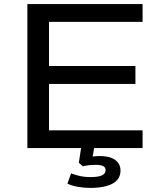

<svg xmlns="http://www.w3.org/2000/svg" viewBox="-20 -725 789 940"><path d="M114 0V-705H678V-618H220V-402H643V-314H220V-87H678V0ZM423 195Q391 195 360.5 189.5Q330 184 310 174L328 124Q354 133 374.5 137.5Q395 142 422 142Q462 142 479.5 133.5Q497 125 497 108Q497 94 484.5 88Q472 82 447 82Q433 82 417.5 83.5Q402 85 386 89L366 72L380 -20H444L431 57L402 48Q421 43 437 41Q453 39 467 39Q500 39 522.5 47Q545 55 557.5 71Q570 87 570 110Q570 138 553 157Q536 176 502.5 185.5Q469 195 423 195Z"/></svg>

Font: Nunito Sans 10pt Expanded Medium
Style: Regular
Weight: 500
Width: 7
Designer: Vernon Adams
Foundry: Vernon Adams
Version: Version 3.101;gftools[0.9.27]